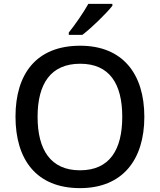

<svg xmlns="http://www.w3.org/2000/svg" viewBox="-20 -961 825 991"><path d="M560 -931V-941H436C411 -896 365 -830 335 -793V-781H405C453 -817 531 -894 560 -931ZM725 -358C725 -580 613 -725 394 -725C167 -725 60 -579 60 -359C60 -138 167 10 393 10C613 10 725 -137 725 -358ZM174 -358C174 -529 242 -632 394 -632C545 -632 611 -529 611 -358C611 -187 545 -82 393 -82C242 -82 174 -187 174 -358Z"/></svg>

Font: Noto Sans Bengali UI Medium
Style: Regular
Weight: 500
Designer: Jelle Bosma - Monotype Design Team
Foundry: Monotype Imaging Inc.
Version: Version 2.003